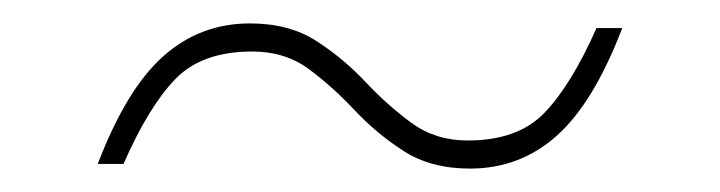

<svg xmlns="http://www.w3.org/2000/svg" viewBox="-20 -338 615 164"><path d="M511.5 -314Q487 -250 455.5 -222Q424 -194 381.5 -194Q348 -194 324.8 -209Q301.5 -224 282.8 -244Q264 -264 243.8 -279Q223.5 -294 195.5 -294Q152.5 -294 129.8 -270.5Q107 -247 85.5 -198H63.5Q88 -262 119.5 -290Q151 -318 193.5 -318Q227 -318 250.2 -303Q273.5 -288 292.2 -268Q311 -248 331.5 -233Q352 -218 379.5 -218Q422.5 -218 445.2 -241.8Q468 -265.5 489.5 -314Z"/></svg>

Font: Newsreader Display ExtraLight
Style: Italic
Weight: 275
Italic angle: -17°
Designer: Hugues Gentile
Foundry: Production Type
Version: Version 1.001